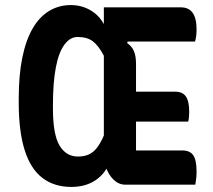

<svg xmlns="http://www.w3.org/2000/svg" viewBox="-20 -729 840 758"><path d="M260 -709Q285 -709 308.5 -701.5Q332 -694 353.5 -677.5Q375 -661 390 -634V-700H694Q725 -700 740.5 -678.5Q756 -657 756 -613Q756 -599 754.5 -587Q753 -575 750 -565H445L390 -509Q369 -549 346.5 -566Q324 -583 286 -583Q257 -583 234.5 -553Q212 -523 200.5 -463Q189 -403 189 -315V-301Q189 -198 215 -154.5Q241 -111 288 -111Q311 -111 329 -118.5Q347 -126 361.5 -144Q376 -162 390 -194Q390 -243 390 -291.5Q390 -340 390 -389.5Q390 -439 390 -487.5Q390 -536 390 -585H491L482 -559Q501 -546 509 -526.5Q517 -507 517 -477Q517 -435 517 -392Q517 -349 517 -306.5Q517 -264 517 -221Q517 -178 517 -135H700Q730 -135 743 -116Q756 -97 756 -51Q756 -36 754.5 -23Q753 -10 751 0H474Q449 0 428.5 -19.5Q408 -39 396 -74V-95L415 -93Q396 -43 356.5 -17Q317 9 262 9Q194 9 147.5 -26.5Q101 -62 77.5 -136Q54 -210 54 -323V-341Q54 -432 68 -501Q82 -570 108.5 -616Q135 -662 173.5 -685.5Q212 -709 260 -709ZM473 -367H672Q701 -367 714 -348Q727 -329 727 -287Q727 -276 726 -266.5Q725 -257 723 -249H473Z"/></svg>

Font: Recursive Casual
Style: Bold
Weight: 700
Version: Version 1.085